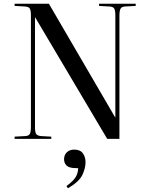

<svg xmlns="http://www.w3.org/2000/svg" viewBox="-20 -750 807 1037"><path d="M59 0V-12L116 -15Q136 -16 141.5 -27.5Q147 -39 147 -66V-668Q147 -693 141 -703.5Q135 -714 114 -715L59 -718V-730H244L602 -116H603V-668Q603 -693 597 -703.5Q591 -714 570 -715L515 -718V-730H713V-718L656 -715Q637 -714 631 -703Q625 -692 625 -664V0H559L170 -656H169V-62Q169 -37 175 -27Q181 -17 202 -15L257 -12V0ZM347 267 339 255Q377 227 389.5 205Q402 183 402 158H390Q354 158 340 144.5Q326 131 326 110Q326 87 341 72.5Q356 58 381 58Q413 58 427.5 78Q442 98 442 126Q442 158 425 194.5Q408 231 347 267Z"/></svg>

Font: Display Regular
Style: Regular
Weight: 400
Designer: Latin by Veronika Burian and Jose Scaglione. Greek by Irene Vlachou. Cyrillic by Vera Evstafieva.
Foundry: TypeTogether
Version: Version 3.002